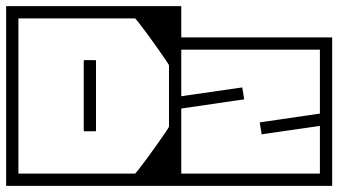

<svg xmlns="http://www.w3.org/2000/svg" viewBox="-40 -606 1103 626"><path d="M-20 -188V-398H20Q20 -398 20 -382.2Q20 -366.5 20 -345.5Q20 -324.5 20 -308.8Q20 -293 20 -293Q20 -293 20 -293Q20 -293 20 -293Q20 -293 20 -293Q20 -293 20 -293Q20 -293 20 -277.2Q20 -261.5 20 -240.5Q20 -219.5 20 -203.8Q20 -188 20 -188ZM233 -288Q233 -288 233 -300Q233 -312 233 -329.5Q233 -347 233 -364.5Q233 -382 233 -394Q233 -406 233 -406Q233 -406 233 -406Q233 -406 233 -406Q233 -408 233.2 -408.8Q233.5 -409.5 234.2 -409.8Q235 -410 237 -410Q242.5 -410 247.8 -410Q253 -410 258.2 -410Q263.5 -410 269 -410Q271 -410 271.8 -409.8Q272.5 -409.5 272.8 -408.8Q273 -408 273 -406Q273 -406 273 -406Q273 -406 273 -406Q273 -406 273 -394Q273 -382 273 -364.5Q273 -347 273 -329.5Q273 -312 273 -300Q273 -288 273 -288Q273 -288 273 -280.2Q273 -272.5 273 -260.5Q273 -248.5 273 -235Q273 -221.5 273 -209.5Q273 -197.5 273 -189.8Q273 -182 273 -182Q273 -182 273 -182Q273 -182 273 -182Q273 -180 272.8 -179.2Q272.5 -178.5 271.8 -178.2Q271 -178 269 -178Q261 -178 253.2 -178Q245.5 -178 237 -178Q235 -178 234.2 -178.2Q233.5 -178.5 233.2 -179.2Q233 -180 233 -182Q233 -182 233 -182Q233 -182 233 -182Q233 -182 233 -189.8Q233 -197.5 233 -209.5Q233 -221.5 233 -235Q233 -248.5 233 -260.5Q233 -272.5 233 -280.2Q233 -288 233 -288ZM-20 -279H20Q20 -279 20 -261.8Q20 -244.5 20 -217.2Q20 -190 20 -159.5Q20 -129 20 -101.8Q20 -74.5 20 -57.2Q20 -40 20 -40Q20 -40 20 -40Q20 -40 20 -40Q20 -40 20 -40Q20 -40 20 -40Q20 -40 20 -40Q20 -40 20 -40Q20 -40 20 -40Q20 -40 20 -40Q20 -40 20 -40Q20 -40 20 -40Q20 -40 20 -40Q20 -40 20 -40Q20 -40 20 -40Q20 -40 38.2 -40Q56.5 -40 85.2 -40Q114 -40 146 -40Q178 -40 206.8 -40Q235.5 -40 253.8 -40Q272 -40 272 -40Q272 -30.5 272 -20.2Q272 -10 272 0Q272 0 272 0Q272 0 272 0Q272 0 272 0Q272 0 272 0Q272 0 272 0Q272 0 251 0Q230 0 196.8 0Q163.5 0 126 0Q88.5 0 55.2 0Q22 0 1 0Q-20 0 -20 0Q-20 0 -20 0Q-20 0 -20 0Q-20 0 -20 0Q-20 0 -20 0Q-20 0 -20 -20.2Q-20 -40.5 -20 -72.2Q-20 -104 -20 -139.5Q-20 -175 -20 -206.8Q-20 -238.5 -20 -258.8Q-20 -279 -20 -279ZM-20 -307Q-20 -307 -20 -327.2Q-20 -347.5 -20 -379.2Q-20 -411 -20 -446.5Q-20 -482 -20 -513.8Q-20 -545.5 -20 -565.8Q-20 -586 -20 -586Q-20 -586 -20 -586Q-20 -586 -20 -586Q-20 -586 -20 -586Q-20 -586 -20 -586Q-20 -586 1 -586Q22 -586 55.2 -586Q88.5 -586 126 -586Q163.5 -586 196.8 -586Q230 -586 251 -586Q272 -586 272 -586Q272 -586 272 -586Q272 -586 272 -586Q272 -586 272 -586Q272 -586 272 -586Q272 -586 272 -586Q272 -576.5 272 -566.2Q272 -556 272 -546Q272 -546 253.8 -546Q235.5 -546 206.8 -546Q178 -546 146 -546Q114 -546 85.2 -546Q56.5 -546 38.2 -546Q20 -546 20 -546Q20 -546 20 -546Q20 -546 20 -546Q20 -546 20 -546Q20 -546 20 -546Q20 -546 20 -546Q20 -546 20 -546Q20 -546 20 -546Q20 -546 20 -546Q20 -546 20 -546Q20 -546 20 -546Q20 -546 20 -546Q20 -546 20 -546Q20 -546 20 -546Q20 -546 20 -528.8Q20 -511.5 20 -484.2Q20 -457 20 -426.5Q20 -396 20 -368.8Q20 -341.5 20 -324.2Q20 -307 20 -307ZM551 -98H511Q511 -98 511 -137.8Q511 -177.5 511 -268Q511 -268 511 -270.5Q511 -273 511 -273Q511 -273 511 -275.5Q511 -278 511 -278Q511 -376.5 511 -422.2Q511 -468 511 -468H551ZM551 -279Q551 -279 551 -258.8Q551 -238.5 551 -206.8Q551 -175 551 -139.5Q551 -104 551 -72.2Q551 -40.5 551 -20.2Q551 0 551 0Q551 0 551 0Q551 0 551 0Q551 0 551 0Q551 0 551 0Q551 0 530 0Q509 0 475.8 0Q442.5 0 405 0Q367.5 0 334.2 0Q301 0 280 0Q259 0 259 0Q259 0 259 0Q259 0 259 0Q259 0 259 0Q259 0 259 0Q259 0 259 0V-40Q259 -40 273.2 -40Q287.5 -40 308.5 -40Q329.5 -40 350.5 -40Q371.5 -40 385.8 -40Q400 -40 400 -40Q400 -40 400 -40Q400 -40 400 -40Q400 -40 400 -40Q401.5 -40 413.2 -55Q425 -70 441.2 -92.2Q457.5 -114.5 473.5 -137Q489.5 -159.5 500.2 -175.5Q511 -191.5 511 -193Q511 -193 511 -201.8Q511 -210.5 511 -223.2Q511 -236 511 -248.8Q511 -261.5 511 -270.2Q511 -279 511 -279ZM551 -307H511Q511 -307 511 -315.8Q511 -324.5 511 -337.2Q511 -350 511 -362.8Q511 -375.5 511 -384.2Q511 -393 511 -393Q511 -394.5 500.2 -410.5Q489.5 -426.5 473.5 -449Q457.5 -471.5 441.2 -493.8Q425 -516 413.2 -531Q401.5 -546 400 -546Q400 -546 400 -546Q400 -546 400 -546Q400 -546 400 -546Q400 -546 385.8 -546Q371.5 -546 350.5 -546Q329.5 -546 308.5 -546Q287.5 -546 273.2 -546Q259 -546 259 -546V-586Q259 -586 259 -586Q259 -586 259 -586Q259 -586 259 -586Q259 -586 259 -586Q259 -586 259 -586Q259 -586 280 -586Q301 -586 334.2 -586Q367.5 -586 405 -586Q442.5 -586 475.8 -586Q509 -586 530 -586Q551 -586 551 -586Q551 -586 551 -586Q551 -586 551 -586Q551 -586 551 -586Q551 -586 551 -586Q551 -586 551 -565.8Q551 -545.5 551 -513.8Q551 -482 551 -446.5Q551 -411 551 -379.2Q551 -347.5 551 -327.2Q551 -307 551 -307ZM511 -235Q511 -235 511 -253Q511 -271 511 -299.2Q511 -327.5 511 -359.5Q511 -391.5 511 -419.8Q511 -448 511 -466Q511 -484 511 -484Q511 -484 511 -484Q511 -484 511 -484Q511 -484 511 -484Q511 -484 511 -484Q511 -484 530.8 -484Q550.5 -484 581.2 -484Q612 -484 647 -484Q682 -484 712.8 -484Q743.5 -484 763.2 -484Q783 -484 783 -484Q783 -484 783 -484Q783 -484 783 -484Q783 -484 783 -484Q783 -484 783 -484Q783 -484 783 -484Q783 -474.5 783 -464.2Q783 -454 783 -444Q783 -444 759.5 -444Q736 -444 701.5 -444Q667 -444 632.5 -444Q598 -444 574.5 -444Q551 -444 551 -444Q551 -444 551 -444Q551 -444 551 -444Q551 -444 551 -444Q551 -444 551 -444Q551 -444 551 -444Q551 -444 551 -444Q551 -444 551 -444Q551 -444 551 -444Q551 -444 551 -444Q551 -444 551 -444Q551 -444 551 -444Q551 -444 551 -423Q551 -402 551 -370.8Q551 -339.5 551 -308.2Q551 -277 551 -256Q551 -235 551 -235ZM1043 -235H1003Q1003 -235 1003 -256Q1003 -277 1003 -308.2Q1003 -339.5 1003 -370.8Q1003 -402 1003 -423Q1003 -444 1003 -444Q1003 -444 1003 -444Q1003 -444 1003 -444Q1003 -444 1003 -444Q1003 -444 1003 -444Q1003 -444 1003 -444Q1003 -444 1003 -444Q1003 -444 1003 -444Q1003 -444 1003 -444Q1003 -444 1003 -444Q1003 -444 1003 -444Q1003 -444 1003 -444Q1003 -444 979.5 -444Q956 -444 921.5 -444Q887 -444 852.5 -444Q818 -444 794.5 -444Q771 -444 771 -444Q771 -454 771 -464.2Q771 -474.5 771 -484Q771 -484 771 -484Q771 -484 771 -484Q771 -484 771 -484Q771 -484 771 -484Q771 -484 771 -484Q771 -484 790.8 -484Q810.5 -484 841.2 -484Q872 -484 907 -484Q942 -484 972.8 -484Q1003.5 -484 1023.2 -484Q1043 -484 1043 -484Q1043 -484 1043 -484Q1043 -484 1043 -484Q1043 -484 1043 -484Q1043 -484 1043 -484Q1043 -484 1043 -466Q1043 -448 1043 -419.8Q1043 -391.5 1043 -359.5Q1043 -327.5 1043 -299.2Q1043 -271 1043 -253Q1043 -235 1043 -235ZM511 -249H551Q551 -249 551 -228Q551 -207 551 -175.8Q551 -144.5 551 -113.2Q551 -82 551 -61Q551 -40 551 -40Q551 -40 551 -40Q551 -40 551 -40Q551 -40 551 -40Q551 -40 551 -40Q551 -40 551 -40Q551 -40 551 -40Q551 -40 551 -40Q551 -40 551 -40Q551 -40 551 -40Q551 -40 551 -40Q551 -40 551 -40Q551 -40 574.5 -40Q598 -40 632.5 -40Q667 -40 701.5 -40Q736 -40 759.5 -40Q783 -40 783 -40Q783 -30.5 783 -20.2Q783 -10 783 0Q783 0 783 0Q783 0 783 0Q783 0 783 0Q783 0 783 0Q783 0 783 0Q783 0 763.2 0Q743.5 0 712.8 0Q682 0 647 0Q612 0 581.2 0Q550.5 0 530.8 0Q511 0 511 0Q511 0 511 0Q511 0 511 0Q511 0 511 0Q511 0 511 0Q511 0 511 -18Q511 -36 511 -64.2Q511 -92.5 511 -124.5Q511 -156.5 511 -184.8Q511 -213 511 -231Q511 -249 511 -249ZM1043 -249Q1043 -249 1043 -231Q1043 -213 1043 -184.8Q1043 -156.5 1043 -124.5Q1043 -92.5 1043 -64.2Q1043 -36 1043 -18Q1043 0 1043 0Q1043 0 1043 0Q1043 0 1043 0Q1043 0 1043 0Q1043 0 1043 0Q1043 0 1023.2 0Q1003.5 0 972.8 0Q942 0 907 0Q872 0 841.2 0Q810.5 0 790.8 0Q771 0 771 0Q771 0 771 0Q771 0 771 0Q771 0 771 0Q771 0 771 0Q771 0 771 0Q771 -10 771 -20.2Q771 -30.5 771 -40Q771 -40 794.5 -40Q818 -40 852.5 -40Q887 -40 921.5 -40Q956 -40 979.5 -40Q1003 -40 1003 -40Q1003 -40 1003 -40Q1003 -40 1003 -40Q1003 -40 1003 -40Q1003 -40 1003 -40Q1003 -40 1003 -40Q1003 -40 1003 -40Q1003 -40 1003 -40Q1003 -40 1003 -40Q1003 -40 1003 -40Q1003 -40 1003 -40Q1003 -40 1003 -40Q1003 -40 1003 -61Q1003 -82 1003 -113.2Q1003 -144.5 1003 -175.8Q1003 -207 1003 -228Q1003 -249 1003 -249ZM531 -306H550Q550 -306 550 -302.5Q550 -299 550 -295.5Q550 -292 550 -292Q550 -292 570.2 -295Q590.5 -298 620.2 -302.2Q650 -306.5 679.8 -310.8Q709.5 -315 729.8 -318Q750 -321 750 -321Q750 -321 750.2 -319Q750.5 -317 751.2 -312.8Q752 -308.5 753 -302Q754 -295.5 754.8 -291Q755.5 -286.5 755.8 -284.2Q756 -282 756 -282Q756 -282 735.2 -279Q714.5 -276 683.8 -271.5Q653 -267 622.2 -262.5Q591.5 -258 570.8 -255Q550 -252 550 -252Q550 -252 550 -247.2Q550 -242.5 550 -237.8Q550 -233 550 -233H531ZM1032 -183H1013Q1013 -183 1013 -186.5Q1013 -190 1013 -193.5Q1013 -197 1013 -197Q1013 -197 992.8 -194Q972.5 -191 942.8 -186.8Q913 -182.5 883.2 -178.2Q853.5 -174 833.2 -171Q813 -168 813 -168Q813 -168 812.8 -170Q812.5 -172 811.8 -176.2Q811 -180.5 810 -187Q809 -193.5 808.2 -198Q807.5 -202.5 807.2 -204.8Q807 -207 807 -207Q807 -207 827.8 -210Q848.5 -213 879.2 -217.5Q910 -222 940.8 -226.5Q971.5 -231 992.2 -234Q1013 -237 1013 -237Q1013 -237 1013 -241.8Q1013 -246.5 1013 -251.2Q1013 -256 1013 -256H1032Z"/></svg>

Font: Honk
Style: Regular
Weight: 400
Designer: Noopur Datye & Yesha Goshar
Foundry: Ek Type
Version: Version 1.000